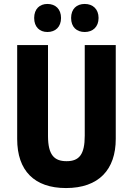

<svg xmlns="http://www.w3.org/2000/svg" viewBox="-20 -942 672 972"><path d="M153 -851C153 -805 181 -780 220 -780C261 -780 289 -806 289 -851C289 -896 261 -922 220 -922C181 -922 153 -897 153 -851ZM340 -851C340 -805 368 -780 409 -780C450 -780 479 -806 479 -851C479 -896 450 -922 409 -922C368 -922 340 -897 340 -851ZM566 -239V-714H409V-255C409 -160 381 -126 317 -126C255 -126 223 -157 223 -254V-714H67V-238C67 -78 154 10 314 10C480 10 566 -83 566 -239Z"/></svg>

Font: Noto Sans Gurmukhi UI Condensed ExtraBold
Style: Regular
Weight: 800
Width: 3
Designer: Jelle Bosma - Monotype Design Team
Foundry: Monotype Imaging Inc.
Version: Version 2.004